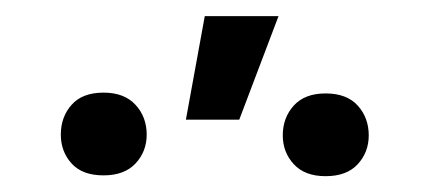

<svg xmlns="http://www.w3.org/2000/svg" viewBox="-20 -837 546 239"><path d="M211.4 -688 234.9 -816.9H326.7L277.8 -688ZM55.7 -669.4Q55.7 -691.4 69.1 -706.5Q82.5 -721.7 108.9 -721.7Q134.8 -721.7 148.7 -706.5Q162.6 -691.4 162.6 -669.4Q162.6 -648.4 148.7 -633.5Q134.8 -618.7 108.9 -618.7Q82.5 -618.7 69.1 -633.5Q55.7 -648.4 55.7 -669.4ZM332 -668.5Q332 -690.4 345.7 -705.6Q359.4 -720.7 385.3 -720.7Q411.6 -720.7 425.3 -705.6Q439 -690.4 439 -668.5Q439 -647.5 425.3 -632.6Q411.6 -617.7 385.3 -617.7Q359.4 -617.7 345.7 -632.6Q332 -647.5 332 -668.5Z"/></svg>

Font: RobotoDEMO
Style: Regular
Weight: 400
Designer: Christian Robertson
Foundry: Google
Version: Version 2.136